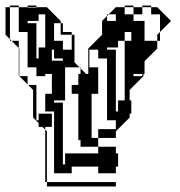

<svg xmlns="http://www.w3.org/2000/svg" viewBox="-20 -526 652 696"><path d="M80 -314V-346H50V-314ZM120 -450H80V-442H112V-314H120V-354H144V-474H120ZM176 -90V-122H144V-186H168V-258H144V-250H112V-282H50V-250H80V-220L82 -218H112V-90H120V-114H168V-90ZM176 -26V-90H168V-66H144V-56L150 -50V-26ZM464 -474V-500H432V-506H464V-500H496V-474ZM432 -378H456V-410H432ZM560 -378H550V-400L560 -410V-474H528V-500H496V-506H528V-500H550L600 -450L560 -410ZM408 -354H368V-346H400V-122H408V-162H432V-378H408ZM176 -314V-346H168V-314ZM80 -314H50V-282H80ZM208 -314H168V-306H208ZM496 -250V-258H464V-250ZM264 -258H272V-278L268 -282H216V-186H240V-218H264ZM176 6V-26H150V6ZM176 6H150V38H176ZM176 38H150V70H176ZM216 -162H176V-154H208V70H216V30H336V6H272V-18H264V-186H216ZM176 70H150V102H176ZM336 6H400V30H408V78H400V102H336V78H240V102H150V134H400V150H150V134H144V-56L134 -66H120V-80L100 -100V-200L82 -218H80V-220L50 -250H48V-352L22 -378H16V-384L0 -400V-500H16V-384L22 -378H48V-352L50 -350V-346H80V-410H48V-500H16V-506H48V-500H80V-498H112V-500H80V-506H112V-500H150L200 -450V-442H208V-410H200V-442H176V-378H208V-346H240V-400H200V-410H240V-400H250V-300L268 -282H272V-278L292 -258H300V-350L350 -400V-450L368 -468V-474H374L368 -468V-450H400V-474H374L400 -500H432V-474H464V-450H504V-378H550V-350L504 -304V-258H500V-250L450 -200V-162H456V-114H450V-100L400 -50V-26H336V-58H400V-90H368V-314H336V-346H304V-282H336V-186H312V-26H336Z"/></svg>

Font: Rubik Broken Fax
Style: Regular
Weight: 400
Designer: Hubert and Fischer, NaN
Foundry: Hubert and Fischer, NaN
Version: Version 2.201